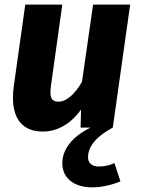

<svg xmlns="http://www.w3.org/2000/svg" viewBox="-20 -551 607 829"><path d="M371 0C289 40 249 96 249 154C249 217 298 258 379 258C416 258 463 248 500 232L474 153C459 161 434 168 407 168C377 168 360 153 360 128C360 89 386 43 467 0L542 -531H382L334 -198C300 -138 262 -112 234 -112C205 -112 192 -126 200 -181L249 -531H89L40 -182C37 -163 36 -145 36 -129C36 -29 85 17 165 17C226 17 284 -14 330 -78L328 0Z"/></svg>

Font: Fira Sans OT
Style: Bold Italic
Weight: 700
Italic angle: -8°
Designer: Carrois Corporate & Edenspiekermann
Foundry: Carrois Corporate GbR & Edenspiekermann AG
Version: Version 2.001